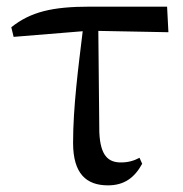

<svg xmlns="http://www.w3.org/2000/svg" viewBox="-20 -543 551 578"><path d="M305 15C354 15 385 -8 408 -50L400 -68C383 -59 366 -54 344 -54C306 -54 282 -74 279 -145L276 -450L487 -446L483 -523H251C136 -523 72 -507 14 -461L21 -432L229 -449C216 -342 200 -221 200 -113C200 -20 240 15 305 15Z"/></svg>

Font: Source Han Serif CN Medium
Style: Regular
Weight: 500
Designer: Ryoko NISHIZUKA 西塚涼子 (kana & ideographs); Frank Grießhammer (Latin, Greek & Cyrillic); Wenlong ZHANG 张文龙 (bopomofo); San
Foundry: Adobe
Version: Version 2.002;hotconv 1.1.0;makeotfexe 2.6.0